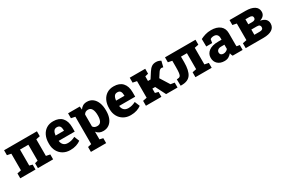

<svg xmlns="http://www.w3.org/2000/svg" viewBox="114 -1733 4642 3131"><g transform="rotate(-30 2434.5 -167.5)"><path d="M40 0V-92.3L114.7 -107.4V-420.4L40 -435.5V-528.3H658.7V-435.5L584.5 -420.4V-107.4L658.7 -92.3V0H372.1V-92.3L428.2 -107.4V-408.2H270.5V-107.4L327.1 -92.3V0Z M980.5 10.3Q903.8 10.3 846.7 -23.2Q789.6 -56.6 758.1 -115Q726.6 -173.3 726.6 -247.6V-266.6Q726.6 -345.7 755.4 -407.2Q784.2 -468.8 838.4 -503.7Q892.6 -538.6 968.3 -538.1Q1075.7 -538.1 1132.8 -475.8Q1189.9 -413.6 1189.9 -298.8V-215.8H888.7L888.2 -212.9Q892.6 -167.5 921.4 -138.2Q950.2 -108.9 1003.9 -108.9Q1072.8 -108.9 1140.1 -145L1179.2 -49.8Q1145 -23.4 1094.5 -6.6Q1043.9 10.3 980.5 10.3ZM889.2 -315.9H1045.4V-328.6Q1045.4 -373.5 1028.8 -398.7Q1012.2 -423.8 971.7 -423.8Q930.7 -423.8 911.4 -393.8Q892.1 -363.8 887.7 -318.4Z M1252.9 203.1V110.4L1320.3 95.2V-420.4L1245.1 -435.5V-528.3H1465.3L1471.7 -467.8Q1494.1 -501.5 1525.9 -519.8Q1557.6 -538.1 1603 -538.1Q1666 -538.1 1711.2 -503.4Q1756.3 -468.8 1780.5 -406.5Q1804.7 -344.2 1804.7 -261.2V-251Q1804.7 -172.4 1780.5 -113.5Q1756.3 -54.7 1710.7 -22.2Q1665 10.3 1601.1 10.3Q1521 10.3 1475.6 -48.8V95.2L1540 110.4V203.1ZM1554.7 -108.9Q1605.5 -108.9 1627 -147Q1648.4 -185.1 1648.4 -251V-261.2Q1648.4 -331.5 1626 -374.5Q1603.5 -417.5 1553.7 -417.5Q1500 -417.5 1475.6 -372.1V-148.4Q1500 -108.9 1554.7 -108.9Z M2119.1 10.3Q2042.5 10.3 1985.4 -23.2Q1928.2 -56.6 1896.7 -115Q1865.2 -173.3 1865.2 -247.6V-266.6Q1865.2 -345.7 1894 -407.2Q1922.9 -468.8 1977.1 -503.7Q2031.2 -538.6 2106.9 -538.1Q2214.4 -538.1 2271.5 -475.8Q2328.6 -413.6 2328.6 -298.8V-215.8H2027.3L2026.9 -212.9Q2031.2 -167.5 2060.1 -138.2Q2088.9 -108.9 2142.6 -108.9Q2211.4 -108.9 2278.8 -145L2317.9 -49.8Q2283.7 -23.4 2233.2 -6.6Q2182.6 10.3 2119.1 10.3ZM2027.8 -315.9H2184.1V-328.6Q2184.1 -373.5 2167.5 -398.7Q2150.9 -423.8 2110.4 -423.8Q2069.3 -423.8 2050 -393.8Q2030.8 -363.8 2026.4 -318.4Z M2406.2 0V-92.3L2481.4 -107.4V-420.4L2406.2 -435.5V-528.3H2697.8V-435.5L2637.2 -420.4V-333.5H2685.5L2755.4 -441.9Q2785.2 -489.3 2818.4 -512.9Q2851.6 -536.6 2900.4 -536.6Q2929.2 -536.6 2950.9 -529.3Q2972.7 -522 2991.7 -510.3L2964.8 -401.9Q2945.3 -408.2 2935.5 -408.2Q2919.4 -408.2 2904.1 -397.5Q2888.7 -386.7 2877.4 -369.6L2818.8 -279.8L2928.7 -104L3001.5 -92.3V0H2786.1L2689.5 -189.9H2637.2V-107.4L2697.8 -92.3V0Z M3060.1 0 3057.6 -121.6 3071.8 -122.1Q3103.5 -122.1 3119.4 -137.5Q3135.3 -152.8 3140.4 -192.4Q3145.5 -231.9 3145.5 -303.7V-420.4L3070.3 -435.5V-528.3H3644.5V-435.5L3568.8 -420.4V-107.4L3644.5 -92.3V0H3338.4V-92.3L3413.6 -107.4V-408.2H3301.8V-303.7Q3301.8 -147 3251.7 -73.5Q3201.7 0 3081.5 0Z M3883.3 10.3Q3805.2 10.3 3758.1 -32.7Q3710.9 -75.7 3710.9 -147.9Q3710.9 -222.2 3771 -269.3Q3831.1 -316.4 3949.7 -316.4H4012.7V-351.6Q4012.7 -386.7 3992.4 -409.7Q3972.2 -432.6 3930.7 -432.6Q3892.6 -432.6 3864.3 -413.6L3853 -345.2H3741.7L3739.7 -486.8Q3782.7 -508.8 3831.3 -523.4Q3879.9 -538.1 3939.9 -538.1Q4045.4 -538.1 4107.2 -489.3Q4168.9 -440.4 4168.9 -350.1V-143.1Q4168.9 -131.8 4169.2 -121.6Q4169.4 -111.3 4171.4 -101.1L4227.1 -92.3V0H4039.6Q4033.2 -11.2 4027.1 -26.4Q4021 -41.5 4018.6 -56.6Q3993.7 -25.9 3961.4 -7.8Q3929.2 10.3 3883.3 10.3ZM3928.2 -102.5Q3952.6 -102.5 3975.3 -113.3Q3998 -124 4012.7 -142.6V-222.7H3950.7Q3909.7 -222.7 3887.9 -204.1Q3866.2 -185.5 3866.2 -158.2Q3866.2 -131.8 3883.1 -117.2Q3899.9 -102.5 3928.2 -102.5Z M4285.2 0V-92.3L4360.4 -107.4V-420.4L4285.2 -435.5V-528.3H4585Q4690.9 -528.3 4750 -491.5Q4809.1 -454.6 4809.1 -384.3Q4809.1 -344.2 4785.4 -315.4Q4761.7 -286.6 4711.4 -270.5Q4778.8 -258.3 4808.8 -226.1Q4838.9 -193.8 4838.9 -147.5Q4838.9 -75.2 4782.2 -37.6Q4725.6 0 4619.1 0ZM4516.1 -315.4H4589.8Q4623 -315.9 4637.9 -327.9Q4652.8 -339.8 4652.8 -362.8Q4652.8 -409.7 4585.9 -409.7H4516.1ZM4516.1 -118.2H4618.7Q4683.1 -118.2 4683.1 -167.5Q4683.1 -191.4 4668.7 -204.1Q4654.3 -216.8 4619.1 -216.8H4516.1Z"/></g></svg>

Font: Roboto Slab ExtraBold
Style: Regular
Weight: 800
Designer: Google
Version: Version 2.001; ttfautohint (v1.8.3)